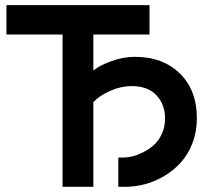

<svg xmlns="http://www.w3.org/2000/svg" viewBox="-20 -720 794 740"><path d="M221.2 0V-586.9H4.9V-700.2H556.2V-586.9H339.8V-448.2Q363.8 -467.8 409.4 -484.4Q455.1 -501 500 -501Q607.4 -501 673.1 -436.8Q738.8 -372.6 738.8 -264.2Q738.8 -212.4 721.7 -168.2Q704.6 -124 676.8 -93.5Q648.9 -63 612.8 -41.5Q576.7 -20 538.6 -10Q500.5 0 462.9 0H436V-112.8H457Q471.2 -112.8 489.7 -117.2Q508.3 -121.6 531 -132.8Q553.7 -144 572.3 -160.4Q590.8 -176.8 603.5 -203.6Q616.2 -230.5 616.2 -263.2Q616.2 -317.4 583 -352.8Q549.8 -388.2 486.8 -388.2Q446.3 -388.2 404.8 -369.9Q363.3 -351.6 339.8 -326.2V0Z"/></svg>

Font: Cakra Normal
Style: Regular
Weight: 400
Designer: Lucia Kollert, Vojtech Kollert
Foundry: OoM Type
Version: Version 1.000;Glyphs 3.1.1 (3148)